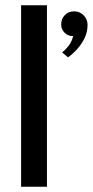

<svg xmlns="http://www.w3.org/2000/svg" viewBox="-20 -708 352 728"><path d="M158 0H60V-688H158ZM238 -490.5 215.5 -509.5Q225.5 -516.5 233.5 -526.5Q250 -542.5 257.5 -571Q237.5 -571 224.8 -584Q212 -597 212 -615Q212 -636.5 225.8 -650.8Q239.5 -665 261 -665Q282.5 -665 297.2 -649.8Q312 -634.5 312 -614Q312 -587 300.8 -563.8Q289.5 -540.5 272.8 -522Q256 -503.5 238 -490.5Z"/></svg>

Font: Lucymar Sans Medium
Style: Regular
Weight: 500
Foundry: The League of Moveable Type (original font) / Main changes by Cristiano Sobral with portions from Mirco Monsees
Version: Version 2.001;August 30, 2020;FontCreator 13.0.0.2681 64-bit